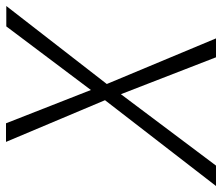

<svg xmlns="http://www.w3.org/2000/svg" viewBox="-86 -670 740 640"><g transform="rotate(-90 284.0 -350.0)"><path d="M516 -699H584L324 -364L476 0H413L290 -317L52 0H-16L270 -370L131 -700H193L304 -417Z"/></g></svg>

Font: Jost* Light
Style: Italic
Weight: 300
Italic angle: -10°
Version: Version 3.7